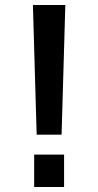

<svg xmlns="http://www.w3.org/2000/svg" viewBox="-20 -750 394 770"><path d="M117 0V-130H237V0ZM112 -730H242L227 -210H127Z"/></svg>

Font: Mplus 1p Medium
Style: Regular
Weight: 500
Version: Version 1.061